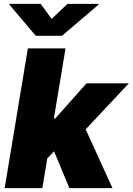

<svg xmlns="http://www.w3.org/2000/svg" viewBox="-20 -979 691 999"><path d="M4.3 0 125 -727.3H321L260.3 -362.2H267L430.4 -545.5H650.6L425.8 -306.1L565.3 0H340.9L261.4 -191.8L225.9 -154.5L200.3 0ZM191.8 -958.8 248.6 -880.7 331 -958.8H492.9L492.2 -954.5L302.6 -792.6H166.2L29.1 -954.5L29.8 -958.8Z"/></svg>

Font: Karasuma Gothic
Style: Italic
Weight: 900
Italic angle: -9.39999°
Designer: Rasmus Andersson / Ryoko Nishizuka
Foundry: Genbu
Version: Version 1.00